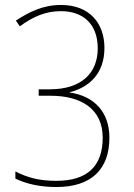

<svg xmlns="http://www.w3.org/2000/svg" viewBox="-20 -744 540 774"><path d="M207 10C351 10 421 -64 421 -189C421 -292 360 -357 261 -371V-372C342 -393 401 -449 401 -551C401 -649 342 -724 226 -724C153 -724 98 -696 44 -661L60 -638C114 -677 163 -699 226 -699C311 -699 374 -651 374 -549C374 -450 309 -384 181 -384H136V-358H184C307 -358 394 -305 394 -189C394 -74 332 -15 207 -15C139 -15 90 -28 42 -53V-24C89 -1 147 10 207 10Z"/></svg>

Font: Noto Sans Gurmukhi SemiCondensed Thin
Style: Regular
Weight: 100
Width: 4
Designer: Jelle Bosma - Monotype Design Team
Foundry: Monotype Imaging Inc.
Version: Version 2.004